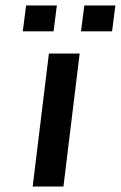

<svg xmlns="http://www.w3.org/2000/svg" viewBox="-20 -679 440 699"><path d="M211 0 270 -484H158L99 0ZM175 -565 187 -659H75L63 -565ZM388 -565 400 -659H287L275 -565Z"/></svg>

Font: Gamestation Extended
Style: Italic
Weight: 400
Width: 7
Designer: Jonas Hecksher
Foundry: Jonas Hecksher, Playtypeª, e-types AS
Version: Version 1.003